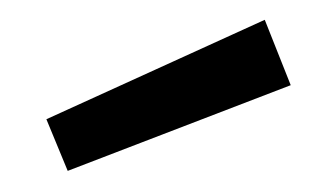

<svg xmlns="http://www.w3.org/2000/svg" viewBox="-20 -760 308 190"><path d="M47 -590.9 25.9 -642 242 -740.4 267.7 -675.7Z"/></svg>

Font: Titillium Web
Style: Bold
Weight: 700
Designer: Mohamed Gaber, Accademia di Belle Arti di Urbino
Foundry: Kief Type Foundry, Accademia di Belle Arti di Urbino
Version: Version 3.000